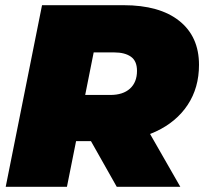

<svg xmlns="http://www.w3.org/2000/svg" viewBox="-20 -720 787 740"><path d="M2 0 142 -700H456Q595 -700 671 -639.5Q747 -579 747 -470Q747 -382 703.5 -316Q660 -250 580.5 -213Q501 -176 393 -176H167L293 -275L238 0ZM430 0 286 -255H529L675 0ZM287 -247 204 -354H405Q454 -354 481 -378.5Q508 -403 508 -447Q508 -485 484.5 -501.5Q461 -518 420 -518H237L363 -628Z"/></svg>

Font: Montserrat Thin Black
Style: Italic
Weight: 900
Italic angle: -11.3°
Version: Version 9.000